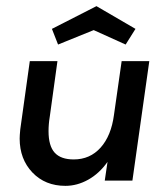

<svg xmlns="http://www.w3.org/2000/svg" viewBox="-20 -588 529 625"><path d="M466 -389 411 0H321L330 -61Q303 -23 267 -3Q231 17 193 17Q127 17 85.5 -26.5Q44 -70 44 -137Q44 -147 46 -167L77 -389H167L142 -208Q138 -184 138 -161Q138 -113 158 -91Q178 -69 220 -69Q273 -69 307.5 -107.5Q342 -146 351 -214L352 -221L376 -389ZM169 -443 149 -494 294 -568 421 -494 389 -443 285 -490Z"/></svg>

Font: Neutral Grotesk
Style: Italic
Weight: 400
Italic angle: -8°
Designer: Nawras Khrais
Foundry: Nawras Khrais
Version: Version 1.000